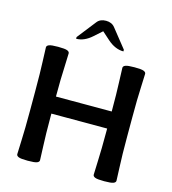

<svg xmlns="http://www.w3.org/2000/svg" viewBox="-125 -967 967 1078"><g transform="rotate(15 358.0 -428.5)"><path d="M520 -381.3Q520 -490.7 517.1 -551.8Q514.2 -613.3 514.2 -633.8Q514.2 -643.6 527.3 -648.9Q540.5 -654.3 580.1 -654.3Q620.6 -654.3 633.5 -648.9Q646.5 -643.6 646.5 -633.8Q646.5 -613.3 643.3 -551.8Q640.1 -490.2 640.1 -378.9V-267.6Q640.1 -156.2 643.3 -94.7Q646.5 -33.2 646.5 -12.7Q646.5 -2.9 633.5 2.4Q620.6 7.8 580.1 7.8Q540.5 7.8 527.3 2.4Q514.2 -2.9 514.2 -12.7Q514.2 -33.2 517.1 -94.7Q520 -156.2 520 -267.6V-282.2H195.8V-267.6Q195.8 -156.2 199 -94.7Q202.1 -33.2 202.1 -12.7Q202.1 -2.9 189.2 2.4Q176.3 7.8 135.7 7.8Q96.2 7.8 83 2.4Q69.8 -2.9 69.8 -12.7Q69.8 -33.2 72.8 -94.7Q75.7 -156.2 75.7 -267.6V-378.9Q75.7 -490.2 72.8 -551.8Q69.8 -613.3 69.8 -633.8Q69.8 -643.6 83 -648.9Q96.2 -654.3 135.7 -654.3Q176.3 -654.3 189.2 -648.9Q202.1 -643.6 202.1 -633.8Q202.1 -613.3 199.2 -551.8Q195.8 -490.7 195.8 -381.3ZM496.1 -724.1Q447.3 -724.1 402.3 -764.2L357.4 -804.2L312.5 -764.2Q268.1 -724.1 221.2 -724.1V-733.9L306.2 -842.3Q323.7 -865.2 357.9 -865.2Q391.6 -865.2 409.7 -842.3L496.1 -733.9Z"/></g></svg>

Font: ALMAS
Style: Bold
Weight: 700
Designer: ALMAS Font/ by Husham Jawad Kadhim, derived from the Bainsely font by/ Paul James MIller
Foundry: High-Logic / Made with FontCreator
Version: Version 1.411;September 19, 2021;FontCreator 14.0.0.2814 32-